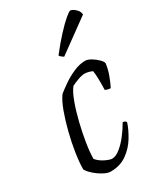

<svg xmlns="http://www.w3.org/2000/svg" viewBox="-185 -808 753 882"><g transform="rotate(-30 191.5 -367.0)"><path d="M133 0Q117 0 95 -12Q73 -24 54 -41Q35 -58 28 -72Q28 -108 35.5 -157Q43 -206 56 -257.5Q69 -309 85 -352.5Q101 -396 119 -420Q136 -434 163.5 -453Q191 -472 223 -486Q255 -500 284 -500Q298 -500 315.5 -489.5Q333 -479 346.5 -465.5Q360 -452 361 -443Q357 -412 345.5 -381.5Q334 -351 324 -332Q309 -332 296 -339Q297 -362 296.5 -393.5Q296 -425 293 -440Q283 -445 272 -447.5Q261 -450 254 -450Q238 -450 217.5 -442.5Q197 -435 181 -427Q164 -406 148.5 -363.5Q133 -321 120.5 -270Q108 -219 100.5 -171Q93 -123 93 -90Q109 -71 133 -59.5Q157 -48 168 -48Q188 -48 211.5 -67Q235 -86 256.5 -114Q278 -142 293 -169Q307 -169 311 -159Q300 -125 277.5 -88Q255 -51 219 -25.5Q183 0 133 0ZM211 -564Q205 -568 198 -573.5Q191 -579 192 -583Q227 -628 259 -662.5Q291 -697 313 -715.5Q335 -734 341 -734Q351 -734 366.5 -720.5Q382 -707 383 -689Z"/></g></svg>

Font: Texturina 72pt 72pt ExtraLight
Style: Italic
Weight: 200
Italic angle: -11°
Designer: Guillermo Torres Carreño
Foundry: Omnibus-Type
Version: Version 1.002; ttfautohint (v1.8.3)